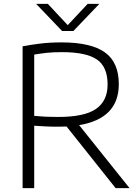

<svg xmlns="http://www.w3.org/2000/svg" viewBox="-20 -965 720 985"><path d="M96 0V-727.5Q138 -735.5 186.8 -741.5Q235.5 -747.5 296.5 -747.5Q446 -747.5 517.8 -696.5Q589.5 -645.5 589.5 -533Q589.5 -357 386 -323L644.5 0H573L321.5 -316Q300.5 -315 277.5 -315Q241.5 -315 213.8 -316.5Q186 -318 155.5 -320V0ZM278.5 -365Q413 -365 472.5 -406.2Q532 -447.5 532 -531.5Q532 -622.5 476.8 -660Q421.5 -697.5 298.5 -697.5Q252.5 -697.5 220.2 -694Q188 -690.5 155.5 -685V-370.5Q189.5 -367.5 214.8 -366.2Q240 -365 278.5 -365ZM298.5 -806 165.5 -945H225.5L327.5 -836L429.5 -945H489.5L356.5 -806Z"/></svg>

Font: Encode Sans Semi Expanded Light
Style: Regular
Weight: 300
Width: 6
Designer: Multiple Designers
Foundry: Impallari Type
Version: Version 3.000; ttfautohint (v1.8.3) -l 8 -r 50 -G 200 -x 14 